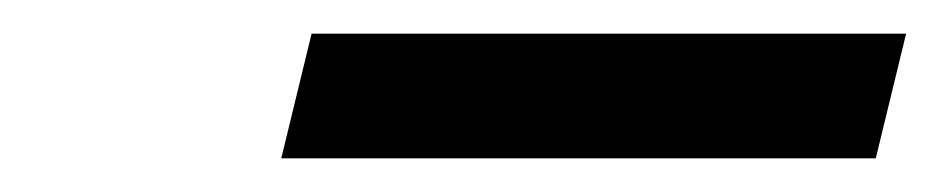

<svg xmlns="http://www.w3.org/2000/svg" viewBox="-20 -728 558 114"><path d="M147 -634 165 -708H518L500 -634Z"/></svg>

Font: Instrument Sans Medium
Style: Italic
Weight: 500
Italic angle: -13°
Designer: Rodrigo Fuenzalida
Foundry: fragTYPE
Version: Version 1.000;gftools[0.9.28]